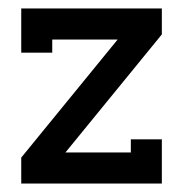

<svg xmlns="http://www.w3.org/2000/svg" viewBox="-20 -432 431 452"><path d="M361 0V-104H288V-73H134L361 -351V-412H30V-308H103V-339H257L30 -61V0Z"/></svg>

Font: Venice Serif Bold
Style: Regular
Weight: 700
Designer: Bruno Pierini
Foundry: Unio | Creative Solutions
Version: Version 1.000;PS 001.000;hotconv 1.0.70;makeotf.lib2.5.58329